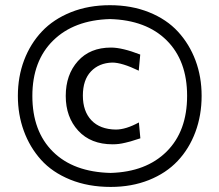

<svg xmlns="http://www.w3.org/2000/svg" viewBox="-20 -719 857 750"><path d="M412.6 11.2Q324.7 11.2 254.4 -17.3Q184.1 -45.9 140.1 -95Q96.2 -144 73 -207.8Q49.8 -271.5 49.8 -344.2Q49.8 -419.4 74.2 -483.9Q98.6 -548.3 143.8 -596.2Q189 -644 257.3 -671.4Q325.7 -698.7 409.2 -698.7Q493.7 -698.7 562.3 -671.1Q630.9 -643.6 675.3 -595.2Q719.7 -546.9 743.7 -482.9Q767.6 -418.9 767.6 -344.7Q767.6 -268.6 743.2 -203.1Q718.8 -137.7 673.8 -90.1Q628.9 -42.5 561.5 -15.6Q494.1 11.2 412.6 11.2ZM412.1 -43.5Q550.8 -47.4 630.9 -127Q710.9 -206.5 710.9 -344.7Q710.9 -481.9 631.1 -561.3Q551.3 -640.6 409.7 -644.5Q269 -640.6 187.7 -560.8Q106.4 -481 106.4 -344.2Q106.4 -206.1 186.8 -126.5Q267.1 -46.9 412.1 -43.5ZM419.9 -155.3Q334.5 -155.3 285.6 -208.5Q236.8 -261.7 236.8 -344.2Q236.8 -427.2 284.2 -480.2Q331.5 -533.2 413.6 -533.2Q457.5 -533.2 527.8 -505.9L522 -442.9Q456.5 -474.6 418.5 -474.6Q366.7 -473.1 335.2 -439.9Q303.7 -406.7 303.7 -345.7Q303.7 -284.2 337.2 -249Q370.6 -213.9 432.1 -212.9Q471.7 -212.9 522.5 -240.7L528.3 -178.7Q527.3 -178.7 512 -173.6Q496.6 -168.5 490.2 -166.7Q483.9 -165 470 -161.6Q456.1 -158.2 444.1 -156.7Q432.1 -155.3 419.9 -155.3Z"/></svg>

Font: Commissioner Flair
Style: Regular
Weight: 400
Designer: Kostas Bartsokas
Foundry: Kostas Bartsokas
Version: Version 1.000